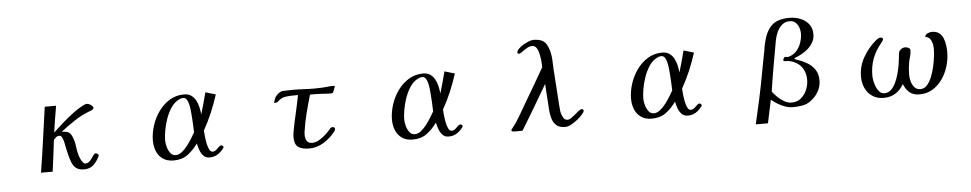

<svg xmlns="http://www.w3.org/2000/svg" viewBox="-44 -1111 8088 1600"><g transform="rotate(-5 4000.0 -310.5)"><path d="M747 -100Q747 -94 743 -86Q723 -46 693.5 -19.5Q664 7 616 7Q589 7 567.5 -2Q546 -11 530 -33Q522 -44 513.5 -66Q505 -88 498 -114Q491 -140 486 -164Q481 -188 478 -202Q475 -217 472 -231.5Q469 -246 463 -260Q459 -271 453 -280.5Q447 -290 433 -290Q418 -290 407 -280.5Q396 -271 387 -260Q379 -194 371 -128Q363 -62 354 3H256Q278 -133 297 -269.5Q316 -406 335 -542H430Q420 -487 411.5 -432Q403 -377 395 -321Q432 -356 478.5 -397Q525 -438 574.5 -474.5Q624 -511 670 -532Q678 -535 687 -535Q695 -535 707.5 -529.5Q720 -524 729.5 -515Q739 -506 739 -497Q739 -490 730.5 -484Q722 -478 712 -474.5Q702 -471 697 -469Q632 -444 572.5 -404Q513 -364 458 -322Q491 -321 510.5 -313Q530 -305 544 -273Q561 -234 565.5 -191Q570 -148 583 -107Q586 -98 593 -82.5Q600 -67 610 -54Q620 -41 631 -41Q650 -41 663.5 -52.5Q677 -64 687 -79.5Q697 -95 706 -106.5Q715 -118 725 -118Q731 -118 739 -112.5Q747 -107 747 -100Z M1556 -221Q1555 -259 1553 -296.5Q1551 -334 1548 -371Q1547 -384 1544.5 -407.5Q1542 -431 1536.5 -455.5Q1531 -480 1520 -497Q1509 -514 1491 -514Q1475 -514 1463 -508.5Q1451 -503 1438 -495Q1406 -474 1382 -435Q1358 -396 1342 -349Q1326 -302 1318 -255.5Q1310 -209 1310 -173Q1310 -151 1318 -121Q1326 -91 1343 -68Q1360 -45 1388 -45Q1413 -45 1438.5 -64.5Q1464 -84 1486.5 -113.5Q1509 -143 1527 -172.5Q1545 -202 1556 -221ZM1790 -78Q1790 -71 1783 -64Q1761 -35 1732.5 -18Q1704 -1 1666 -1Q1635 -1 1615.5 -22Q1596 -43 1586 -72Q1576 -101 1571 -126Q1532 -72 1484.5 -37Q1437 -2 1366 -2Q1313 -2 1277.5 -26.5Q1242 -51 1225 -92Q1208 -133 1208 -182Q1208 -242 1228 -305.5Q1248 -369 1286.5 -423Q1325 -477 1379 -510Q1433 -543 1500 -543Q1536 -543 1559.5 -526.5Q1583 -510 1597.5 -483.5Q1612 -457 1619 -425.5Q1626 -394 1629 -365Q1643 -410 1655 -455Q1667 -500 1679 -545L1764 -520Q1740 -444 1709 -371Q1678 -298 1639 -229Q1640 -216 1642.5 -187Q1645 -158 1651 -125.5Q1657 -93 1668 -70Q1679 -47 1697 -47Q1713 -47 1726.5 -58.5Q1740 -70 1751 -81.5Q1762 -93 1772 -93Q1777 -93 1783.5 -88.5Q1790 -84 1790 -78Z M2758 -500Q2757 -497 2752.5 -485Q2748 -473 2744 -462Q2740 -451 2739 -450Q2732 -444 2722 -444Q2703 -444 2684.5 -445.5Q2666 -447 2647 -448Q2622 -450 2597 -450Q2572 -450 2546 -450Q2524 -375 2504.5 -299Q2485 -223 2474 -146Q2473 -140 2472.5 -133.5Q2472 -127 2472 -121Q2472 -90 2484.5 -69Q2497 -48 2531 -48Q2559 -48 2588 -65Q2617 -82 2643 -105.5Q2669 -129 2685 -149Q2689 -156 2693 -158Q2701 -164 2711 -164Q2717 -164 2723 -159Q2729 -154 2729 -148Q2729 -141 2726 -135.5Q2723 -130 2719 -125Q2681 -75 2623.5 -39Q2566 -3 2501 -3Q2442 -3 2410 -24.5Q2378 -46 2378 -110Q2378 -124 2380 -136.5Q2382 -149 2384 -162Q2398 -236 2415 -309Q2432 -382 2446 -455Q2427 -455 2400 -454.5Q2373 -454 2347.5 -451Q2322 -448 2305 -438Q2287 -428 2278 -417.5Q2269 -407 2245 -406L2242 -409Q2247 -422 2250.5 -435Q2254 -448 2262 -459Q2271 -473 2290.5 -486.5Q2310 -500 2326 -500Q2348 -500 2369.5 -501Q2391 -502 2413 -502Q2457 -502 2500 -499.5Q2543 -497 2586 -497Q2621 -497 2656.5 -499Q2692 -501 2726 -505Q2731 -505 2735 -505.5Q2739 -506 2743 -506Q2747 -506 2752 -505Q2757 -504 2758 -500Z M3556 -221Q3555 -259 3553 -296.5Q3551 -334 3548 -371Q3547 -384 3544.5 -407.5Q3542 -431 3536.5 -455.5Q3531 -480 3520 -497Q3509 -514 3491 -514Q3475 -514 3463 -508.5Q3451 -503 3438 -495Q3406 -474 3382 -435Q3358 -396 3342 -349Q3326 -302 3318 -255.5Q3310 -209 3310 -173Q3310 -151 3318 -121Q3326 -91 3343 -68Q3360 -45 3388 -45Q3413 -45 3438.5 -64.5Q3464 -84 3486.5 -113.5Q3509 -143 3527 -172.5Q3545 -202 3556 -221ZM3790 -78Q3790 -71 3783 -64Q3761 -35 3732.5 -18Q3704 -1 3666 -1Q3635 -1 3615.5 -22Q3596 -43 3586 -72Q3576 -101 3571 -126Q3532 -72 3484.5 -37Q3437 -2 3366 -2Q3313 -2 3277.5 -26.5Q3242 -51 3225 -92Q3208 -133 3208 -182Q3208 -242 3228 -305.5Q3248 -369 3286.5 -423Q3325 -477 3379 -510Q3433 -543 3500 -543Q3536 -543 3559.5 -526.5Q3583 -510 3597.5 -483.5Q3612 -457 3619 -425.5Q3626 -394 3629 -365Q3643 -410 3655 -455Q3667 -500 3679 -545L3764 -520Q3740 -444 3709 -371Q3678 -298 3639 -229Q3640 -216 3642.5 -187Q3645 -158 3651 -125.5Q3657 -93 3668 -70Q3679 -47 3697 -47Q3713 -47 3726.5 -58.5Q3740 -70 3751 -81.5Q3762 -93 3772 -93Q3777 -93 3783.5 -88.5Q3790 -84 3790 -78Z M4806 -120Q4806 -110 4800 -102.5Q4794 -95 4788 -87Q4773 -69 4747.5 -48Q4722 -27 4693.5 -11.5Q4665 4 4640 4Q4593 4 4568 -18.5Q4543 -41 4532.5 -76.5Q4522 -112 4519.5 -151Q4517 -190 4515 -224Q4512 -260 4510 -296Q4508 -332 4506 -368Q4451 -275 4396 -181.5Q4341 -88 4284 4Q4268 4 4252.5 4.5Q4237 5 4221 5Q4217 5 4204.5 3.5Q4192 2 4192 -5Q4192 -11 4195.5 -16Q4199 -21 4203 -25Q4239 -70 4268 -121Q4297 -172 4326 -221Q4368 -293 4410.5 -364.5Q4453 -436 4494 -509Q4494 -525 4491.5 -555Q4489 -585 4482.5 -616.5Q4476 -648 4462.5 -670Q4449 -692 4426 -692Q4403 -692 4380 -678.5Q4357 -665 4338.5 -651Q4320 -637 4311 -637Q4307 -637 4302.5 -640Q4298 -643 4298 -647Q4298 -663 4314.5 -679.5Q4331 -696 4354.5 -710Q4378 -724 4401.5 -733Q4425 -742 4439 -742Q4487 -742 4516.5 -726Q4546 -710 4563 -663Q4579 -622 4582.5 -571.5Q4586 -521 4587 -477Q4591 -406 4596.5 -334.5Q4602 -263 4606 -192Q4608 -173 4609 -154.5Q4610 -136 4614 -117Q4619 -98 4630.5 -76Q4642 -54 4667 -54Q4681 -54 4698 -66Q4715 -78 4732.5 -93Q4750 -108 4765.5 -120Q4781 -132 4791 -132Q4796 -132 4801 -128.5Q4806 -125 4806 -120Z M5556 -221Q5555 -259 5553 -296.5Q5551 -334 5548 -371Q5547 -384 5544.5 -407.5Q5542 -431 5536.5 -455.5Q5531 -480 5520 -497Q5509 -514 5491 -514Q5475 -514 5463 -508.5Q5451 -503 5438 -495Q5406 -474 5382 -435Q5358 -396 5342 -349Q5326 -302 5318 -255.5Q5310 -209 5310 -173Q5310 -151 5318 -121Q5326 -91 5343 -68Q5360 -45 5388 -45Q5413 -45 5438.5 -64.5Q5464 -84 5486.5 -113.5Q5509 -143 5527 -172.5Q5545 -202 5556 -221ZM5790 -78Q5790 -71 5783 -64Q5761 -35 5732.5 -18Q5704 -1 5666 -1Q5635 -1 5615.5 -22Q5596 -43 5586 -72Q5576 -101 5571 -126Q5532 -72 5484.5 -37Q5437 -2 5366 -2Q5313 -2 5277.5 -26.5Q5242 -51 5225 -92Q5208 -133 5208 -182Q5208 -242 5228 -305.5Q5248 -369 5286.5 -423Q5325 -477 5379 -510Q5433 -543 5500 -543Q5536 -543 5559.5 -526.5Q5583 -510 5597.5 -483.5Q5612 -457 5619 -425.5Q5626 -394 5629 -365Q5643 -410 5655 -455Q5667 -500 5679 -545L5764 -520Q5740 -444 5709 -371Q5678 -298 5639 -229Q5640 -216 5642.5 -187Q5645 -158 5651 -125.5Q5657 -93 5668 -70Q5679 -47 5697 -47Q5713 -47 5726.5 -58.5Q5740 -70 5751 -81.5Q5762 -93 5772 -93Q5777 -93 5783.5 -88.5Q5790 -84 5790 -78Z M6684 -212Q6684 -264 6661 -304.5Q6638 -345 6590 -367Q6579 -372 6567.5 -375.5Q6556 -379 6544 -381Q6534 -383 6524.5 -382.5Q6515 -382 6506 -384Q6500 -386 6500 -393Q6500 -398 6505.5 -408Q6511 -418 6517 -418Q6523 -418 6529 -416.5Q6535 -415 6542 -415Q6545 -415 6549 -417Q6588 -428 6614 -457.5Q6640 -487 6653 -526Q6666 -565 6666 -602Q6666 -627 6657 -652Q6648 -677 6629.5 -694Q6611 -711 6582 -711Q6543 -711 6516.5 -688Q6490 -665 6474.5 -630.5Q6459 -596 6453 -563Q6434 -457 6415.5 -351.5Q6397 -246 6381 -139Q6398 -117 6423 -92.5Q6448 -68 6478 -51Q6508 -34 6539 -34Q6586 -34 6618 -61Q6650 -88 6667 -129Q6684 -170 6684 -212ZM6786 -197Q6786 -156 6768 -118Q6750 -80 6720 -52Q6680 -14 6638.5 -4.5Q6597 5 6544 5Q6514 5 6481.5 -6.5Q6449 -18 6419.5 -36Q6390 -54 6368 -73Q6358 -25 6347.5 23.5Q6337 72 6327 121H6225Q6249 19 6271 -82.5Q6293 -184 6312 -287Q6320 -336 6330 -384.5Q6340 -433 6349 -482Q6351 -497 6353.5 -512.5Q6356 -528 6360 -543Q6380 -639 6429 -689Q6478 -739 6581 -739Q6628 -739 6671 -722.5Q6714 -706 6741.5 -672Q6769 -638 6769 -585Q6769 -544 6747 -510Q6725 -476 6691.5 -451.5Q6658 -427 6622 -412Q6618 -411 6606 -406Q6594 -401 6594 -396Q6594 -392 6603.5 -389Q6613 -386 6617 -384Q6663 -369 6701 -346Q6739 -323 6762.5 -287Q6786 -251 6786 -197Z M7867 -338Q7867 -282 7850 -224Q7833 -166 7799.5 -117.5Q7766 -69 7717.5 -39Q7669 -9 7606 -9Q7555 -9 7524 -35Q7493 -61 7475 -107Q7447 -58 7405.5 -32Q7364 -6 7306 -6Q7251 -6 7212 -32.5Q7173 -59 7153 -102.5Q7133 -146 7133 -198Q7133 -284 7176 -359.5Q7219 -435 7283 -489Q7293 -497 7302.5 -503Q7312 -509 7325 -509Q7330 -509 7336.5 -505.5Q7343 -502 7343 -497Q7343 -487 7337 -479Q7331 -471 7325 -463Q7276 -404 7252 -340Q7228 -276 7228 -198Q7228 -180 7233 -154Q7238 -128 7248.5 -103Q7259 -78 7275.5 -61Q7292 -44 7316 -44Q7348 -44 7371 -65.5Q7394 -87 7410.5 -121.5Q7427 -156 7437.5 -195.5Q7448 -235 7454 -270.5Q7460 -306 7462 -330Q7463 -339 7463.5 -349Q7464 -359 7466 -368Q7471 -388 7486.5 -399Q7502 -410 7522 -410Q7534 -410 7548.5 -403Q7563 -396 7563 -381Q7563 -356 7555.5 -331.5Q7548 -307 7543 -282Q7534 -231 7534 -178Q7534 -153 7542 -123.5Q7550 -94 7568.5 -73Q7587 -52 7618 -52Q7650 -52 7673 -77.5Q7696 -103 7712.5 -143.5Q7729 -184 7739 -228.5Q7749 -273 7753.5 -313Q7758 -353 7758 -376Q7758 -398 7753 -421Q7748 -444 7734.5 -461Q7721 -478 7695 -483Q7699 -502 7718.5 -510.5Q7738 -519 7754 -519Q7791 -519 7813.5 -502Q7836 -485 7847.5 -457Q7859 -429 7863 -398Q7867 -367 7867 -338Z"/></g></svg>

Font: Kaisei Opti Medium
Style: Regular
Weight: 500
Designer: Font-Kai, 金井和夫
Foundry: KAZUO KANAI
Version: Version 5.003